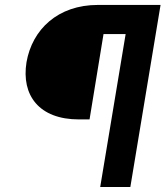

<svg xmlns="http://www.w3.org/2000/svg" viewBox="-20 -747 661 767"><path d="M621.4 -727.3H371.1C210.9 -727.3 108.7 -629.3 85.9 -498.6C64.6 -366.5 135.7 -269.9 295.8 -269.9H337.7L393.5 -610.8H481.9L380.3 0H500.7Z"/></svg>

Font: TID UI
Style: Bold Italic
Weight: 700
Italic angle: -9.39999°
Designer: The TID Project Authors
Foundry: Bakken & Bæck
Version: Version 1.001;hotconv 1.0.109;makeotfexe 2.5.65596